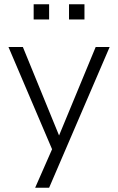

<svg xmlns="http://www.w3.org/2000/svg" viewBox="-20 -707 557 907"><path d="M146 180 226 -2 20 -485H88L259 -67L432 -485H498L212 180ZM306 -615V-687H379V-615ZM139 -615V-687H212V-615Z"/></svg>

Font: Nunito Sans Light
Style: Regular
Weight: 300
Designer: Vernon Adams
Foundry: Vernon Adams
Version: Version 3.101; ttfautohint (v1.8.4.7-5d5b);gftools[0.9.27]